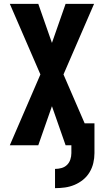

<svg xmlns="http://www.w3.org/2000/svg" viewBox="-20 -755 540 998"><path d="M266 223V123Q283 123 299.5 118.5Q316 114 328 102.5Q340 91 345.5 74.5Q351 58 351 41V0H321L250 -203L179 0H31L190 -368L31 -735H179L250 -532L321 -735H469L310 -368L420 -114H471V41Q471 67 465 92.5Q459 118 445.5 140.5Q432 163 411.5 179.5Q391 196 367 206Q343 216 317.5 219.5Q292 223 266 223Z"/></svg>

Font: Iosevka SS18 Heavy
Style: Regular
Weight: 900
Monospace: yes
Designer: Belleve Invis
Foundry: Belleve Invis
Version: Version 25.1.1; ttfautohint (v1.8.4)